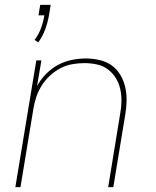

<svg xmlns="http://www.w3.org/2000/svg" viewBox="-20 -768 640 788"><path d="M137 -594 122 -604Q139 -627 148.5 -653Q158 -679 162 -705H138L145 -748H188L181 -705Q176 -676 165.5 -647.5Q155 -619 137 -594ZM43 0 129 -520H150L132 -415Q147 -442 169 -464.5Q191 -487 218 -501.5Q245 -516 274.5 -522Q304 -528 332 -528Q361 -528 389 -521.5Q417 -515 438.5 -499.5Q460 -484 474 -460.5Q488 -437 494 -410Q500 -383 499.5 -354.5Q499 -326 494 -297L445 0H424L473 -300Q478 -326 478.5 -352Q479 -378 473.5 -402.5Q468 -427 455 -448Q442 -469 422.5 -483.5Q403 -498 378 -503.5Q353 -509 326 -509Q302 -509 276.5 -504.5Q251 -500 228 -488Q205 -476 185 -457.5Q165 -439 151 -416.5Q137 -394 129 -370Q121 -346 117 -321L64 0Z"/></svg>

Font: Iosevka SS04 Thin Extended
Style: Italic
Weight: 100
Width: 7
Italic angle: -9°
Monospace: yes
Designer: Belleve Invis
Foundry: Belleve Invis
Version: Version 19.0.0; ttfautohint (v1.8.4)